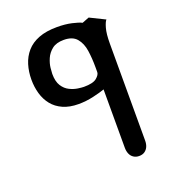

<svg xmlns="http://www.w3.org/2000/svg" viewBox="-118 -712 715 801"><g transform="rotate(-20 240.0 -311.5)"><path d="M364 0Q350 0 339.5 -7Q329 -14 324 -26Q319 -38 319 -53V-312Q300 -305 267 -297.5Q234 -290 201 -290Q161 -290 132 -303Q103 -316 85 -338.5Q67 -361 58.5 -390.5Q50 -420 50 -453Q50 -488 59.5 -519Q69 -550 89.5 -573.5Q110 -597 143.5 -610Q177 -623 225 -623Q261 -623 290 -616.5Q319 -610 332 -603L363 -615L430 -582Q423 -575 416 -550.5Q409 -526 409 -482V-52Q409 -37 404 -25.5Q399 -14 389 -7Q379 0 364 0ZM246 -350Q287 -350 303 -363.5Q319 -377 319 -389V-411Q319 -450 314 -484.5Q309 -519 290.5 -541Q272 -563 233 -563Q200 -563 181 -548Q162 -533 153 -512Q144 -491 142 -472.5Q140 -454 140 -446Q140 -412 152.5 -392.5Q165 -373 183.5 -364Q202 -355 219.5 -352.5Q237 -350 246 -350Z"/></g></svg>

Font: El Messiri
Style: Regular
Weight: 400
Designer: Mohamed Gaber
Foundry: Kief Type Foundry
Version: Version 2.020